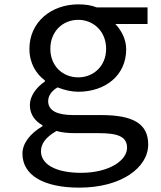

<svg xmlns="http://www.w3.org/2000/svg" viewBox="-20 -601 740 881"><path d="M83 104C83 203 180 260 344 260C537 260 660 168 660 62C660 -34 590 -73 444 -73H318C244 -73 201 -92 201 -137C201 -162 217 -184 244 -200C277 -187 310 -180 339 -180C461 -180 559 -253 559 -375C559 -423 535 -464 509 -491H657V-567H424C399 -577 371 -581 339 -581C218 -581 115 -502 115 -377C115 -309 147 -261 186 -232V-227C143 -198 117 -157 117 -119C117 -72 145 -43 175 -26V-22C116 13 83 58 83 104ZM467 -377C467 -298 409 -246 339 -246C268 -246 211 -298 211 -377C211 -457 268 -510 339 -510C409 -510 467 -457 467 -377ZM563 77C563 135 481 192 352 192C232 192 168 151 168 93C168 61 187 30 239 0C263 7 292 10 326 10H434C519 10 563 25 563 77Z"/></svg>

Font: Kawkab Mono Light
Style: Bold
Weight: 400
Monospace: yes
Designer: Abdullah Arif
Foundry: Abdullah Arif
Version: Version 1.000;PS 000.500;hotconv 1.0.88;makeotf.lib2.5.64775